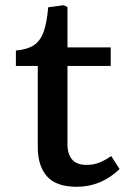

<svg xmlns="http://www.w3.org/2000/svg" viewBox="-20 -703 495 737"><path d="M275 14Q195 14 160 -26.5Q125 -67 125 -137V-450H41V-509Q85 -513 110 -529.5Q135 -546 147.5 -581Q160 -616 165 -675L224 -683L239 -676V-521H405V-450H239V-151Q239 -70 312 -70Q339 -70 361.5 -79Q384 -88 407 -104L439 -54Q368 14 275 14Z"/></svg>

Font: Literata 7pt Medium
Style: Regular
Weight: 500
Designer: Latin by Veronika Burian and Jose Scaglione. Greek by Irene Vlachou. Cyrillic by Vera Evstafieva.
Foundry: TypeTogether
Version: Version 3.002